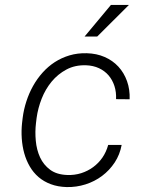

<svg xmlns="http://www.w3.org/2000/svg" viewBox="-20 -756 627 786"><path d="M255.9 -39.6Q285.6 -38.6 312.5 -47.1Q339.4 -55.7 361.3 -71.8Q383.3 -87.9 399.2 -110.8Q415 -133.8 422.9 -162.6H478Q470.7 -123 449.5 -90.8Q428.2 -58.6 397.9 -35.9Q367.7 -13.2 330.1 -1.2Q292.5 10.7 252.9 9.8Q216.8 8.8 188 -2Q159.2 -12.7 137.7 -31.2Q116.2 -49.8 101.8 -74.7Q87.4 -99.6 79.3 -128.4Q71.3 -157.2 69.1 -189Q66.9 -220.7 70.3 -252.4L72.8 -273.4Q77.1 -307.6 87.9 -340.8Q98.6 -374 115.2 -403.8Q131.8 -433.6 154.3 -458.7Q176.8 -483.9 204.3 -501.7Q231.9 -519.5 264.6 -529.3Q297.4 -539.1 335 -538.1Q375.5 -537.1 408.4 -522.7Q441.4 -508.3 464.6 -483.2Q487.8 -458 500 -423.8Q512.2 -389.6 510.7 -349.6L455.1 -350.1Q456.5 -378.9 448.5 -403.8Q440.4 -428.7 424.6 -447.3Q408.7 -465.8 385.3 -476.8Q361.8 -487.8 332 -488.8Q287.1 -490.2 252 -471.4Q216.8 -452.6 191.4 -421.9Q166 -391.1 150.6 -352.1Q135.3 -313 129.9 -273.4L127.4 -252.9Q123 -217.3 126.5 -179.9Q129.9 -142.6 144 -111.8Q158.2 -81.1 185.3 -61Q212.4 -41 255.9 -39.6ZM434.1 -735.8H507.8L377.9 -606.4H326.2Z"/></svg>

Font: Roboto Mono Light
Style: Italic
Weight: 300
Designer: Google
Version: Version 2.000985; 2015; ttfautohint (v1.3)